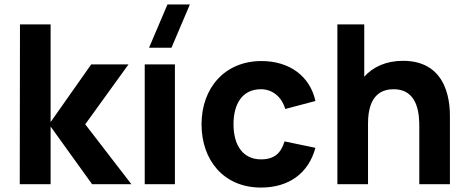

<svg xmlns="http://www.w3.org/2000/svg" viewBox="-20 -830 2107 865"><path d="M208 0V-260L395 0H572L364 -270L559 -540H391L208 -280V-720H70L69 0Z M651.5 -615H752.5L835.5 -810H734.5ZM768 0V-540H632V0Z M1156 15C1281 15 1370 -49 1401 -164L1262 -193C1246 -141 1217 -112 1156 -112C1074 -112 1032 -176 1032 -270C1032 -360 1070 -428 1156 -428C1206 -428 1249 -395 1265 -339L1401 -375C1377 -486 1285 -555 1158 -555C993 -555 888 -434 888 -270C888 -108 988 15 1156 15Z M1638 0V-274C1638 -408 1706 -428 1753 -428C1869 -428 1869 -304 1869 -255V0H2007V-303C2007 -348 2007 -556 1796 -556C1718.5 -556 1660 -528 1621 -484.5V-720H1500V0Z"/></svg>

Font: Manrope ExtraBold
Style: Regular
Weight: 800
Designer: Mikhail Sharanda
Foundry: Mikhail Sharanda
Version: Version 4.505